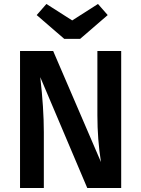

<svg xmlns="http://www.w3.org/2000/svg" viewBox="-20 -948 712 968"><path d="M474 -928 523 -872 384 -752H304L165 -872L214 -928L344 -845ZM591 -691V0H420L183 -559Q201 -402 201 -282V0H81V-691H248L489 -131Q471 -245 471 -367V-691Z"/></svg>

Font: FiraGO Medium
Style: Regular
Weight: 500
Designer: bBox Type
Foundry: bBox Type GmbH
Version: Version 1.001;PS 001.001;hotconv 1.0.88;makeotf.lib2.5.64775